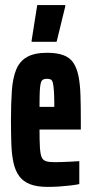

<svg xmlns="http://www.w3.org/2000/svg" viewBox="-20 -725 358 753"><path d="M167 8Q125 8 98 -2.5Q71 -13 55.5 -34Q40 -55 33 -86.5Q26 -118 24.5 -160Q23 -202 23 -254Q23 -320 26.5 -369.5Q30 -419 43.5 -452Q57 -485 86 -501.5Q115 -518 165 -518Q204 -518 229 -508.5Q254 -499 267.5 -479Q281 -459 287.5 -428Q294 -397 295.5 -354Q297 -311 297 -254V-217H135Q135 -173 136.5 -147.5Q138 -122 143 -109.5Q148 -97 160 -93Q172 -89 194 -89Q203 -89 221 -89.5Q239 -90 259 -91Q279 -92 291 -93V-3Q277 0 256 2.5Q235 5 212 6.5Q189 8 167 8ZM193 -286V-310Q193 -346 191.5 -367.5Q190 -389 187.5 -399.5Q185 -410 179.5 -413Q174 -416 164 -416Q155 -416 149 -413Q143 -410 140 -399.5Q137 -389 136 -367Q135 -345 135 -306H213ZM104 -561V-566L126 -705H236V-700L202 -561Z"/></svg>

Font: Saira UltraCondensed ExtraBold
Style: Regular
Weight: 800
Width: 1
Designer: Hector Gatti with collaboration of the Omnibus-Type team
Foundry: Omnibus-Type
Version: Version 1.101